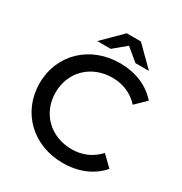

<svg xmlns="http://www.w3.org/2000/svg" viewBox="-204 -1039 1133 1197"><g transform="rotate(30 362.5 -441.0)"><path d="M418 9C530 9 626 -30 690 -105L616 -177C564 -120 499 -93 424 -93C272 -93 161 -201 161 -350C161 -499 272 -607 424 -607C499 -607 564 -580 616 -524L690 -596C626 -670 530 -709 419 -709C205 -709 46 -558 46 -350C46 -142 205 9 418 9ZM412 -831 501 -757H598L463 -891H361L226 -757H323Z"/></g></svg>

Font: Montserrat-Alt1 SemBd
Style: Regular
Weight: 600
Designer: Differentunic
Foundry: Differentunic
Version: Version 7.222